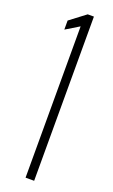

<svg xmlns="http://www.w3.org/2000/svg" viewBox="-138 -722 446 756"><g transform="rotate(20 85.0 -344.0)"><path d="M80 0V-634L24 -600V-638L90 -688H116V0Z"/></g></svg>

Font: Saira Ultra Condensed Thin
Style: Regular
Weight: 100
Width: 1
Designer: Hector Gatti with collaboration of the Omnibus-Type team
Foundry: Omnibus-Type
Version: Version 1.001; ttfautohint (v1.8)